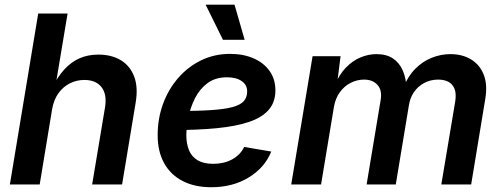

<svg xmlns="http://www.w3.org/2000/svg" viewBox="-20 -785 2138 817"><path d="M201.7 -319.8 148.9 0H22L142.6 -727.5H267.6L214.8 -411.1H202.1Q225.1 -458.5 254.2 -490Q283.2 -521.5 318.8 -537.1Q354.5 -552.7 398.4 -552.7Q454.6 -552.7 494.1 -528.8Q533.7 -504.9 551 -459Q568.4 -413.1 557.1 -347.2L499.5 0H372.1L426.8 -327.6Q436 -383.3 412.1 -414.1Q388.2 -444.8 338.9 -444.8Q305.7 -444.8 276.9 -430.2Q248 -415.5 228.3 -387.7Q208.5 -359.9 201.7 -319.8Z M878.9 11.7Q808.1 11.7 756.8 -14.9Q705.6 -41.5 678.2 -91.1Q650.9 -140.6 650.9 -210Q650.9 -280.3 673.6 -342.5Q696.3 -404.8 738 -452.9Q779.8 -501 835.9 -528.3Q892.1 -555.7 959 -555.7Q1015.1 -555.7 1058.6 -536.9Q1102.1 -518.1 1127 -483.2Q1151.9 -448.2 1151.9 -400.4Q1151.9 -351.1 1124 -318.4Q1096.2 -285.6 1040.8 -266.6Q985.4 -247.6 902.8 -239.5Q820.3 -231.4 710.4 -231.4L724.6 -312.5Q816.9 -312.5 876.7 -316.4Q936.5 -320.3 970.2 -329.6Q1003.9 -338.9 1017.8 -355.2Q1031.7 -371.6 1031.7 -396Q1031.7 -423.8 1008.5 -439.9Q985.4 -456.1 946.3 -456.1Q896 -456.1 862.5 -430.9Q829.1 -405.8 809.6 -366.7Q790 -327.6 781.5 -285.2Q772.9 -242.7 772.9 -208.5Q772.9 -174.8 783.7 -147.2Q794.4 -119.6 819.8 -103.8Q845.2 -87.9 887.7 -87.9Q933.1 -87.9 968 -106.9Q1002.9 -126 1019 -159.7L1134.3 -140.1Q1106.4 -71.3 1038.3 -29.8Q970.2 11.7 878.9 11.7ZM928.7 -615.7 855 -765.1H978L1021 -615.7Z M1219.2 0 1310.1 -545.9H1429.2L1412.6 -414.6L1402.8 -418.5Q1422.9 -467.3 1451.7 -497.1Q1480.5 -526.9 1514.2 -540.8Q1547.9 -554.7 1582 -554.7Q1624 -554.7 1651.6 -536.6Q1679.2 -518.6 1693.8 -485.1Q1708.5 -451.7 1710.4 -404.3L1696.8 -412.6Q1715.8 -460.9 1747.3 -492.4Q1778.8 -523.9 1817.4 -539.3Q1856 -554.7 1896.5 -554.7Q1947.3 -554.7 1984.4 -532.2Q2021.5 -509.8 2038.3 -467.3Q2055.2 -424.8 2044.9 -363.8L1984.9 0H1857.9L1917 -353Q1922.4 -387.2 1913.8 -407.7Q1905.3 -428.2 1887.2 -437.3Q1869.1 -446.3 1844.7 -446.3Q1812 -446.3 1785.4 -432.1Q1758.8 -418 1741.9 -393.6Q1725.1 -369.1 1720.2 -338.4L1664.1 0H1540L1599.6 -358.4Q1606.9 -400.9 1586.4 -423.6Q1565.9 -446.3 1529.3 -446.3Q1499.5 -446.3 1472.4 -432.6Q1445.3 -418.9 1426.3 -392.8Q1407.2 -366.7 1400.9 -330.1L1346.2 0Z"/></svg>

Font: Inter SemiBold
Style: Italic
Weight: 600
Italic angle: -9.3988°
Designer: Rasmus Andersson
Foundry: rsms
Version: Version 4.001;git-66647c0bb